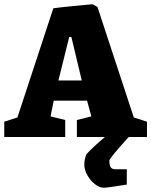

<svg xmlns="http://www.w3.org/2000/svg" viewBox="-26 -645 712 904"><path d="M666 -72V0H580Q489 100 489 111Q489 135 496 143.5Q503 152 517 152H571V224Q478 239 463 239Q443 239 421.5 222.5Q400 206 385.5 180.5Q371 155 371 130Q371 104 381 81Q410 49 468 0H336V-80L404 -97L384 -171H227L212 -97L281 -80V0H-6V-72L56 -92L225 -606Q253 -610 318 -616.5Q383 -623 409 -625Q412 -625 433 -612L604 -92ZM359 -266 310 -471H300L249 -266Z"/></svg>

Font: Grenze Black
Style: Regular
Weight: 900
Designer: Renata Polastri
Foundry: Omnibus-Type
Version: Version 1.002; ttfautohint (v1.8)